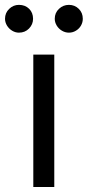

<svg xmlns="http://www.w3.org/2000/svg" viewBox="-66 -749 352 769"><path d="M67.4 -530.3H151.4V0H67.4ZM-45.9 -673.8Q-45.9 -697.3 -29.3 -713.4Q-12.7 -729.5 9.8 -729.5Q34.7 -729.5 50.5 -713.9Q66.4 -698.2 66.4 -673.8Q66.4 -651.4 50.3 -634.8Q34.2 -618.2 9.8 -618.2Q-4.4 -618.2 -17.3 -626Q-30.3 -633.8 -38.1 -646.7Q-45.9 -659.7 -45.9 -673.8ZM153.3 -673.8Q153.3 -697.8 170.2 -713.6Q187 -729.5 210 -729.5Q233.4 -729.5 249.5 -713.6Q265.6 -697.8 265.6 -673.8Q265.6 -659.2 258.3 -646.5Q251 -633.8 238 -626Q225.1 -618.2 210 -618.2Q195.3 -618.2 182.1 -626Q168.9 -633.8 161.1 -646.7Q153.3 -659.7 153.3 -673.8Z"/></svg>

Font: Pretendard GOV
Style: Regular
Weight: 400
Designer: Base glyphs from Inter by Rasmus Andersson; Hangeul glyphs from Noto Sans CJK(Source Han Sans) by Jang Soo-young and Kan
Foundry: Kil Hyung-jin
Version: Version 1.309